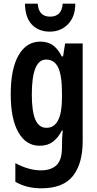

<svg xmlns="http://www.w3.org/2000/svg" viewBox="-20 -778 526 1038"><path d="M198 -553Q237 -553 264.5 -534.5Q292 -516 314 -473H321L332 -543H427V-15Q427 107 374 173.5Q321 240 204 240Q163 240 129 231.5Q95 223 63 205V104Q136 143 201 143Q256 143 285.5 115Q315 87 315 20V7Q315 -9 316 -31Q317 -53 319 -73H315Q293 -31 264.5 -10.5Q236 10 194 10Q121 10 79.5 -62.5Q38 -135 38 -268Q38 -406 80.5 -479.5Q123 -553 198 -553ZM229 -456Q152 -456 152 -267Q152 -174 171.5 -130.5Q191 -87 231 -87Q315 -87 315 -249V-276Q315 -370 294.5 -413Q274 -456 229 -456ZM387 -758Q387 -688 348 -647.5Q309 -607 249 -607Q189 -607 152.5 -645Q116 -683 115 -758H184Q189 -688 251 -688Q281 -688 298.5 -704.5Q316 -721 319 -758Z"/></svg>

Font: Noto Sans Thai Looped ExtraCondensed SemiBold
Style: Regular
Weight: 600
Width: 2
Designer: Sasikarn Vongin, Ben Mitchell
Foundry: The Fontpad Ltd
Version: Version 1.001; ttfautohint (v1.8.4.7-5d5b)